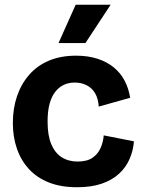

<svg xmlns="http://www.w3.org/2000/svg" viewBox="-20 -773 600 807"><path d="M304 14Q236 14 185.5 -6Q135 -26 101.5 -62.5Q68 -99 51 -148.5Q34 -198 34 -256Q34 -317 51.5 -368.5Q69 -420 102.5 -458.5Q136 -497 185.5 -518Q235 -539 300 -539Q350 -539 390 -526Q430 -513 458.5 -489.5Q487 -466 504 -433.5Q521 -401 527 -362L395 -325Q393 -358 380 -380.5Q367 -403 344.5 -414.5Q322 -426 294 -426Q269 -426 248.5 -416.5Q228 -407 212.5 -387.5Q197 -368 188.5 -337Q180 -306 180 -262Q180 -204 195.5 -167Q211 -130 239.5 -112Q268 -94 306 -94Q346 -94 369 -110Q392 -126 403 -151.5Q414 -177 416 -204L543 -179Q540 -140 524.5 -104.5Q509 -69 480 -42.5Q451 -16 407.5 -1Q364 14 304 14ZM339 -592H226L298 -753H445Z"/></svg>

Font: Bricolage Grotesque 18pt
Style: Bold
Weight: 700
Designer: Mathieu Triay
Foundry: Atelier Triay
Version: Version 1.000;gftools[0.9.30]